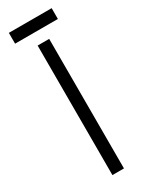

<svg xmlns="http://www.w3.org/2000/svg" viewBox="-210 -839 681 878"><g transform="rotate(-30 130.5 -400.0)"><path d="M100 -684H161V0H100ZM15 -800H241V-743H15Z"/></g></svg>

Font: Bellota Text
Style: Regular
Weight: 400
Designer: Kemie Guaida
Foundry: Kemie Guaida
Version: Version 4.001